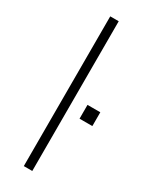

<svg xmlns="http://www.w3.org/2000/svg" viewBox="-200 -802 662 844"><g transform="rotate(30 131.0 -380.0)"><path d="M89 0H132V-760H89ZM197 -303H262V-373H197Z"/></g></svg>

Font: Kathrein 35 Thin
Style: Regular
Weight: 250
Designer: Lazydogs Typefoundry, based on Open Sans by Ascender Corporation
Foundry: Lazydogs Typefoundry
Version: Version 1.003;PS 001.003;hotconv 1.0.88;makeotf.lib2.5.64775